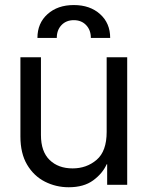

<svg xmlns="http://www.w3.org/2000/svg" viewBox="-20 -747 597 776"><path d="M411.1 -213.9V-515.6H494.1V0H413.1V-83H411.1Q394.5 -45.9 356.7 -18.1Q318.8 9.8 257.8 9.8Q206.1 9.8 161.4 -12.9Q116.7 -35.6 89.6 -81.3Q62.5 -127 62.5 -195.3V-515.6H145.5V-201.2Q145.5 -134.3 180.7 -100.3Q215.8 -66.4 273.4 -66.4Q330.1 -66.4 370.6 -101.1Q411.1 -135.7 411.1 -213.9ZM131.3 -593.8Q131.3 -653.3 172.1 -689.9Q212.9 -726.6 278.3 -726.6Q343.8 -726.6 384.5 -689.9Q425.3 -653.3 425.3 -593.8H347.2Q347.2 -625.5 328.1 -645.5Q309.1 -665.5 278.3 -665.5Q247.6 -665.5 228.5 -645.5Q209.5 -625.5 209.5 -593.8Z"/></svg>

Font: Inter Display
Style: Regular
Weight: 400
Designer: Rasmus Andersson
Foundry: rsms
Version: Version 4.000;git-37864ae